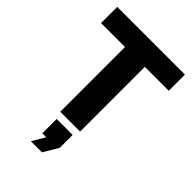

<svg xmlns="http://www.w3.org/2000/svg" viewBox="-277 -821 1191 1191"><g transform="rotate(45 318.0 -226.0)"><path d="M231 0V-568H21V-710H615V-568H405V0ZM231 258 282 173H247V47H387V160L329 258Z"/></g></svg>

Font: Geist ExtBd
Style: Regular
Weight: 400
Designer: Basement.studio, Andrés Briganti, Mateo Zaragoza
Foundry: Basement.studio, Vercel, Andrés Briganti, Guido Ferreyra, Mateo Zaragoza
Version: Version 1.401